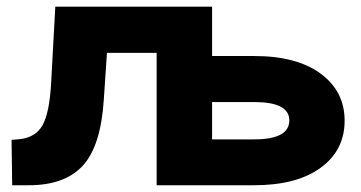

<svg xmlns="http://www.w3.org/2000/svg" viewBox="-20 -548 1067 568"><path d="M16.1 0 14.2 -134.3 37.1 -136.2Q85.9 -141.1 106.2 -178.2Q126.5 -215.3 131.3 -303.2L143.6 -528.3H607.4V-382.3H731.9Q857.9 -382.3 928.7 -330.1Q999.5 -277.8 999.5 -190.9Q999.5 -103.5 928.7 -51.8Q857.9 0 731.9 0H443.4V-391.6H296.4L287.1 -253.4Q278.3 -116.2 225.1 -58.1Q171.9 0 65.4 0ZM731.9 -246.1H607.4V-135.7H731.9Q835.9 -135.7 835.9 -191.9Q835.9 -246.1 731.9 -246.1Z"/></svg>

Font: Bert Sans Black
Style: Regular
Weight: 900
Designer: Christian Robertson, Adam Twardoch, & Cristiano Sobral
Foundry: Google
Version: Version 12.135;January 10, 2020;FontCreator 12.0.0.2547 64-b